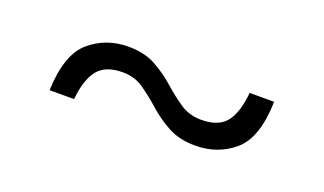

<svg xmlns="http://www.w3.org/2000/svg" viewBox="-32 -445 634 376"><g transform="rotate(20 285.0 -257.0)"><path d="M74.5 -192.5Q77 -268 110.8 -296.8Q144.5 -325.5 191 -325.5Q224.5 -325.5 248 -312.5Q271.5 -299.5 290.5 -282.5Q309.5 -265.5 328.8 -252.5Q348 -239.5 373 -239.5Q409 -239.5 424.8 -259.5Q440.5 -279.5 444.5 -321.5H495.5Q493.5 -245.5 459.8 -216.8Q426 -188 379.5 -188Q346 -188 322.2 -201Q298.5 -214 279.5 -231Q260.5 -248 241.5 -261.2Q222.5 -274.5 197.5 -274.5Q161.5 -274.5 145.5 -254.2Q129.5 -234 125.5 -192.5Z"/></g></svg>

Font: Newsreader Caption Light
Style: Regular
Weight: 300
Designer: Hugues Gentile
Foundry: Production Type
Version: Version 1.001